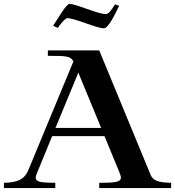

<svg xmlns="http://www.w3.org/2000/svg" viewBox="-65 -963 896 983"><path d="M467 -818C430 -818 318 -870 280 -870C271 -870 252 -851 231 -820L207 -831C238 -879 275 -943 291 -943C324 -943 437 -891 475 -891C491 -891 502 -906 524 -941L545 -933C521 -884 489 -818 467 -818ZM-45 0H218V-27C162 -29 118 -26 118 -54C118 -58 119 -64 122 -71L202 -266H470L547 -79C551 -69 554 -60 554 -54C554 -31 525 -27 443 -27V0H811V-27C769 -29 722 -29 706 -68L443 -705H180V-677C272 -677 295 -677 311 -649L80 -92C59 -41 20 -29 -45 -27ZM219 -308 336 -591 453 -308Z"/></svg>

Font: Ortica Linear
Style: Bold
Weight: 700
Designer: Benedetta Bovani
Foundry: Collletttivo
Version: Version 2.000;Glyphs 3.1.2 (3151)